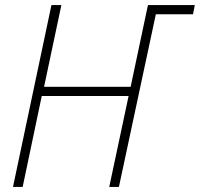

<svg xmlns="http://www.w3.org/2000/svg" viewBox="-20 -734 785 754"><path d="M31 0H69L144 -357H485L409 0H447L592 -678H738L745 -714H561L493 -393H153L221 -714H182Z"/></svg>

Font: Noto Sans SemiCondensed ExtraLight
Style: Italic
Weight: 200
Width: 4
Italic angle: -12°
Designer: Monotype Design Team
Foundry: Monotype Imaging Inc.
Version: Version 2.013